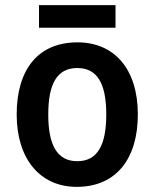

<svg xmlns="http://www.w3.org/2000/svg" viewBox="-20 -718 602 748"><path d="M430 -698H132V-610H430ZM517 -272C517 -453 422 -553 282 -553C129 -553 45 -448 45 -272C45 -99 136 10 279 10C433 10 517 -100 517 -272ZM168 -272C168 -391 202 -453 281 -453C360 -453 394 -391 394 -272C394 -153 360 -90 281 -90C202 -90 168 -154 168 -272Z"/></svg>

Font: Noto Sans Devanagari UI SemiCondensed SemiBold
Style: Regular
Weight: 600
Width: 4
Designer: Jelle Bosma - Monotype Design Team
Foundry: Monotype Imaging Inc.
Version: Version 2.004